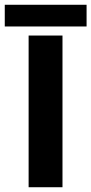

<svg xmlns="http://www.w3.org/2000/svg" viewBox="-72 -785 383 805"><path d="M-52 -674V-765H291V-674ZM48 -636H190V0H48Z"/></svg>

Font: Teko SemiBold
Style: Regular
Weight: 600
Designer: Manushi Parikh, Jonny Pinhorn
Foundry: Indian Type Foundry
Version: Version 1.106;PS 1.0;hotconv 1.0.78;makeotf.lib2.5.61930; tt